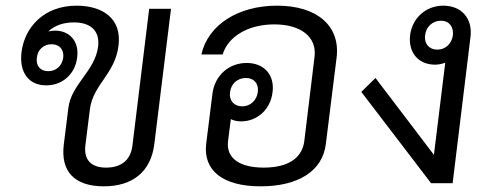

<svg xmlns="http://www.w3.org/2000/svg" viewBox="-20 -646 1714 677"><path d="M346 11C449 11 512 -42 524 -137L583 -615H506L447 -133C441 -82 408 -55 354 -55C302 -55 275 -82 281 -133L297 -261C308 -348 386 -385 398 -486C410 -583 339 -626 250 -626C135 -626 67 -550 56 -463C47 -392 80 -345 143 -345C204 -345 246 -389 252 -443C260 -502 224 -538 174 -538C166 -538 158 -537 150 -535C174 -557 204 -567 241 -567C293 -567 333 -543 326 -482C315 -395 231 -349 221 -265L205 -137C193 -42 242 11 346 11ZM110 -443C113 -471 134 -490 162 -490C190 -490 206 -471 203 -443C199 -414 178 -395 150 -395C122 -395 106 -414 110 -443Z M899 11C1033 11 1118 -44 1129 -139L1167 -444C1180 -554 1099 -626 957 -626C820 -626 714 -559 690 -454H765C785 -519 857 -560 947 -560C1042 -560 1098 -515 1089 -445L1053 -149C1046 -89 996 -55 910 -55C825 -55 777 -88 784 -148L794 -226C803 -221 816 -218 830 -218C887 -218 934 -260 941 -321C949 -382 911 -424 850 -424C787 -424 737 -380 729 -315L707 -139C696 -45 765 11 899 11ZM791 -321C795 -351 817 -371 847 -371C876 -371 893 -351 889 -321C885 -292 863 -271 834 -271C805 -271 787 -292 791 -321Z M1500 0H1576L1639 -516C1647 -580 1608 -626 1543 -626C1482 -626 1434 -583 1426 -522C1419 -461 1455 -418 1514 -418C1527 -418 1540 -421 1550 -425L1510 -100L1304 -371L1254 -322ZM1479 -522C1482 -551 1505 -573 1535 -573C1564 -573 1580 -551 1577 -522C1573 -492 1551 -471 1522 -471C1493 -471 1475 -492 1479 -522Z"/></svg>

Font: TPK Tissa Web
Style: Italic
Weight: 400
Italic angle: -7°
Designer: Jacques Le Bailly, Suppakit Chalermlarp | Katatrad Co.,Ltd.
Foundry: Jacques Le Bailly, Cadson Demak Co.,Ltd.
Version: Version 5.000;Glyphs 3.1.2 (3151)